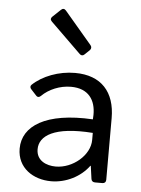

<svg xmlns="http://www.w3.org/2000/svg" viewBox="-54 -794 624 847"><g transform="rotate(5 258.0 -370.0)"><path d="M325.2 -601.6 204.1 -744.1C197.3 -752 189.5 -752.9 181.6 -745.1L146.5 -711.9C139.6 -705.1 138.7 -698.2 146.5 -690.4L281.2 -558.6C288.1 -551.8 295.9 -551.8 302.7 -558.6L324.2 -579.1C331.1 -585.9 331.1 -594.7 325.2 -601.6ZM268.6 -473.6C196.3 -473.6 125 -446.3 81.1 -404.3C75.2 -398.4 76.2 -390.6 83 -383.8L105.5 -359.4C112.3 -351.6 120.1 -352.5 127 -359.4C158.2 -390.6 207 -411.1 255.9 -411.1C334 -411.1 366.2 -361.3 365.2 -295.9L364.3 -276.4C154.3 -288.1 53.7 -219.7 53.7 -120.1C53.7 -34.2 125 11.7 204.1 11.7C269.5 11.7 334 -20.5 371.1 -71.3H373L380.9 -14.6C381.8 -5.9 387.7 0 397.5 0H430.7C440.4 0 446.3 -5.9 446.3 -15.6V-289.1C446.3 -404.3 384.8 -473.6 268.6 -473.6ZM218.8 -54.7C177.7 -54.7 132.8 -73.2 132.8 -124C132.8 -183.6 197.3 -229.5 369.1 -216.8V-185.5C369.1 -118.2 294.9 -54.7 218.8 -54.7Z"/></g></svg>

Font: Ed Sans Neue
Style: Regular
Weight: 400
Designer: Stephen Hutchings
Version: Version 1.004;PS 001.004;hotconv 1.0.88;makeotf.lib2.5.64775